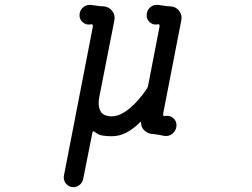

<svg xmlns="http://www.w3.org/2000/svg" viewBox="-20 -538 1040 792"><path d="M682 -512Q705 -511 718.5 -494Q732 -477 728 -455L653 -69V-66Q653 -59 658 -59Q660 -60 665 -60Q682 -62 695 -50.5Q708 -39 708 -22Q708 -3 695 10Q682 23 665 23Q658 23 655 22Q645 20 634.5 18Q624 16 614 15Q592 15 577 1.5Q562 -12 562 -31Q562 -39 557 -33Q529 -5 500.5 9.5Q472 24 440 24Q424 24 405 21.5Q386 19 372 7Q363 -1 361 10L323 201Q320 215 308.5 224.5Q297 234 283 234Q266 234 254.5 222Q243 210 243 194Q243 188 244 185L363 -428V-431Q363 -438 358 -438Q355 -437 350 -437Q334 -435 321 -446.5Q308 -458 308 -475Q308 -494 321 -506Q334 -518 350 -518Q357 -518 360 -517Q368 -516 382 -514Q396 -512 405 -512Q428 -511 442 -494Q456 -477 452 -455L390 -140Q387 -127 387 -112Q387 -102 389.5 -92Q392 -82 398 -74Q412 -58 440 -58Q474 -58 513 -89.5Q552 -121 587 -174Q590 -180 591 -185L638 -428Q639 -438 634 -438Q631 -437 627 -437Q610 -435 597.5 -446.5Q585 -458 585 -474Q585 -494 597.5 -506Q610 -518 627 -518Q634 -518 637 -517Q645 -516 658.5 -514Q672 -512 682 -512Z"/></svg>

Font: Kiwi Maru Medium
Style: Regular
Weight: 500
Designer: Hiroki-Chan
Version: Version 1.100